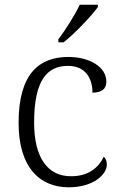

<svg xmlns="http://www.w3.org/2000/svg" viewBox="-20 -786 512 816"><path d="M228 -619V-606H250C297 -642 371 -721 396 -756V-766H319C298 -721 257 -657 228 -619ZM272 10C379 10 434 -46 434 -86C434 -101 430 -112 421 -120C399 -73 355 -37 283 -37C184 -36 125 -114 125 -265C125 -448 182 -506 269 -506C344 -506 373 -452 373 -392C412 -393 432 -407 432 -439C432 -503 358 -544 271 -544C150 -544 59 -477 59 -264C59 -73 150 10 272 10Z"/></svg>

Font: Noto Serif Georgian Light
Style: Regular
Weight: 300
Designer: Monotype Design Team, Akaki Razmadze
Foundry: Google LLC
Version: Version 2.003